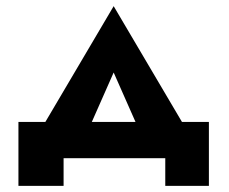

<svg xmlns="http://www.w3.org/2000/svg" viewBox="-20 -515 745 625"><path d="M350 -279 460 -30 606 -61 350 -495 94 -61 240 -30ZM518 0V90H660V-118H40V90H187V0Z"/></svg>

Font: Jost
Style: Bold
Weight: 700
Version: Version 3.710